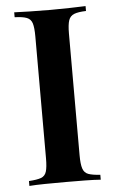

<svg xmlns="http://www.w3.org/2000/svg" viewBox="-52 -744 468 780"><g transform="rotate(-5 182.0 -354.0)"><path d="M327 -708V-688Q295 -687 278.5 -680.5Q262 -674 256 -656.5Q250 -639 250 -602V-106Q250 -70 256 -52Q262 -34 278.5 -28Q295 -22 327 -20V0Q302 -2 263 -2.5Q224 -3 184 -3Q139 -3 100 -2.5Q61 -2 36 0V-20Q69 -22 85.5 -28Q102 -34 107.5 -52Q113 -70 113 -106V-602Q113 -639 107.5 -656.5Q102 -674 85.5 -680.5Q69 -687 36 -688V-708Q61 -707 100 -706Q139 -705 184 -705Q224 -705 263 -706Q302 -707 327 -708Z"/></g></svg>

Font: Playfair Display SemiBold
Style: Regular
Weight: 600
Designer: Claus Eggers Sørensen
Foundry: Claus Eggers Sørensen
Version: Version 1.203